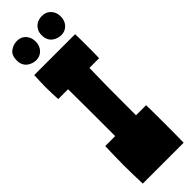

<svg xmlns="http://www.w3.org/2000/svg" viewBox="-334 -1018 1023 1023"><g transform="rotate(-45 177.5 -506.0)"><path d="M99 -283V-445Q99 -509 98.5 -554Q98 -599 98 -637H24Q23 -660 22 -682Q21 -704 21 -727Q21 -750 22 -773Q23 -796 24 -818H332Q333 -795 333 -772.5Q333 -750 333 -727Q333 -704 333 -682Q333 -660 332 -637H259Q257 -570 256.5 -505Q256 -440 256 -360V-283H332Q333 -247 333 -212Q333 -177 333 -141Q333 -106 333 -70.5Q333 -35 332 0H24Q23 -35 22 -70.5Q21 -106 21 -141Q21 -177 22 -212Q23 -247 24 -283ZM13 -939Q13 -978 36.5 -995Q60 -1012 87 -1012Q119 -1012 137.5 -991Q156 -970 156 -939Q156 -907 136.5 -886.5Q117 -866 88 -866Q76 -866 63 -870Q50 -874 38.5 -882.5Q27 -891 20 -905Q13 -919 13 -939ZM202 -940Q202 -959 208.5 -972.5Q215 -986 225.5 -995Q236 -1004 249 -1008Q262 -1012 275 -1012Q307 -1012 326 -991Q345 -970 345 -939Q345 -907 325.5 -886.5Q306 -866 277 -866Q265 -866 252 -870Q239 -874 227.5 -882.5Q216 -891 209 -905Q202 -919 202 -940Z"/></g></svg>

Font: Ranchers
Style: Regular
Weight: 400
Designer: Pablo Impallari, Brenda Gallo
Foundry: Pablo Impallari, Brenda Gallo
Version: Version 1.000; ttfautohint (v0.8) -G 200 -r 50